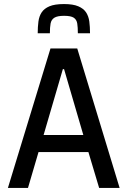

<svg xmlns="http://www.w3.org/2000/svg" viewBox="-20 -927 629 947"><path d="M19 0 229 -688H361L570 0H469L416 -177H170L118 0ZM195 -261H391L296 -586H290ZM296 -907Q340 -907 366 -896Q392 -885 404.5 -866Q417 -847 420.5 -821Q424 -795 424 -763H364Q364 -792 361 -811Q358 -830 344 -839.5Q330 -849 296 -849Q263 -849 248 -839.5Q233 -830 229.5 -811Q226 -792 226 -763H166Q166 -794 169.5 -820.5Q173 -847 185.5 -866Q198 -885 224 -896Q250 -907 296 -907Z"/></svg>

Font: Saira SemiCondensed Medium
Style: Regular
Weight: 500
Width: 4
Designer: Hector Gatti with collaboration of the Omnibus-Type team
Foundry: Omnibus-Type
Version: Version 1.101